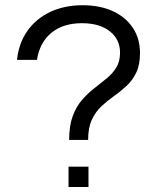

<svg xmlns="http://www.w3.org/2000/svg" viewBox="-20 -728 616 745"><path d="M495.1 -620.6C476.4 -648.3 450.4 -669.8 417.2 -685C384 -700.1 345.1 -707.7 300.6 -707.7C253.5 -707.7 211.5 -699 174.7 -681.6C138 -664.2 108.4 -639.6 86.2 -608C63.9 -576.4 50.5 -539 46 -495.7H123.4C130.5 -540.9 149.3 -575.9 179.6 -600.8C209.9 -625.6 249.3 -638 297.7 -638C343.5 -638 379.6 -627.5 406.1 -606.6C432.5 -585.6 445.8 -557.9 445.8 -523.8C445.8 -501.2 441.1 -482.2 431.7 -466.7C422.4 -451.3 410.1 -437.2 395 -424.7C379.8 -412.1 363.8 -399.3 347 -386.3C330.3 -373.4 314.3 -358.4 299.1 -341.3C284 -324.2 271.7 -303.1 262.3 -277.9C253 -252.8 248.3 -221.8 248.3 -185H321.9C321.9 -216.7 326.7 -242.8 336.4 -263.5C346.1 -284.1 358.5 -301.6 373.7 -315.7C388.8 -329.8 405.1 -343.1 422.5 -355.4C440 -367.6 456.3 -380.9 471.4 -395.1C486.6 -409.2 499 -426.3 508.7 -446.4C518.4 -466.4 523.2 -491.6 523.2 -521.9C523.2 -560 513.8 -592.9 495.1 -620.7ZM323.3 -2.3V-81.4H245.9V-2.3Z"/></svg>

Font: Diatome
Style: Regular
Weight: 400
Designer: 15.100.17
Foundry: 15.100.17
Version: Version 1.008;Fontself Maker 3.5.8